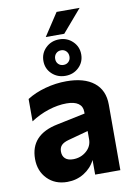

<svg xmlns="http://www.w3.org/2000/svg" viewBox="-105 -1044 793 1125"><g transform="rotate(-10 291.5 -482.0)"><path d="M39 -151Q39 -295 203 -328L371 -363V-374Q371 -406 347 -423Q323 -440 277 -440Q225 -440 169 -422Q113 -404 63 -371V-504Q110 -534 172.5 -551Q235 -568 298 -568Q404 -568 462 -522Q520 -476 520 -390V0H370V-87Q347 -41 302.5 -13.5Q258 14 203 14Q130 14 84.5 -32.5Q39 -79 39 -151ZM300 -817Q347 -817 379.5 -785.5Q412 -754 412 -708Q412 -662 379.5 -631Q347 -600 300 -600Q252 -600 219.5 -631Q187 -662 187 -708Q187 -754 219.5 -785.5Q252 -817 300 -817ZM259 -111Q305 -111 338 -139.5Q371 -168 371 -210V-259L253 -227Q223 -219 209.5 -205Q196 -191 196 -167Q196 -141 212 -126Q228 -111 259 -111ZM313 -978H450L335 -844H225ZM300 -665Q318 -665 330 -677Q342 -689 342 -708Q342 -727 330 -739.5Q318 -752 300 -752Q281 -752 269 -739.5Q257 -727 257 -708Q257 -689 269 -677Q281 -665 300 -665Z"/></g></svg>

Font: Application
Style: Bold
Weight: 700
Designer: Wei Huang
Foundry: Wei Huang
Version: Version 0.012